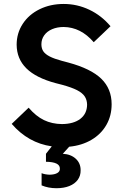

<svg xmlns="http://www.w3.org/2000/svg" viewBox="-20 -741 634 985"><path d="M193.4 210V147.5Q210 154.3 234.4 155.3Q260.3 154.8 274.2 146.5Q288.1 138.2 287.1 124Q287.6 106.9 269.5 98.1Q251.5 89.4 215.8 88.9V47.9L245.6 9.8Q125 -7.3 40 -105.5L127 -188.5Q164.1 -145 205.3 -125Q246.6 -105 297.9 -104.5Q357.9 -105 392.1 -131.3Q426.3 -157.7 426.8 -204.1Q426.3 -229 414.3 -246.8Q402.3 -264.6 375 -278.6Q347.7 -292.5 299.8 -305.7L265.6 -314.5Q165 -341.3 115.5 -390.1Q65.9 -439 65.4 -511.7Q65.4 -570.8 96.7 -618.7Q127.9 -666.5 183.1 -693.6Q238.3 -720.7 306.6 -720.7Q376 -720.7 438.5 -690.9Q501 -661.1 546.9 -606.4L460.9 -524.4Q394.5 -601.6 306.6 -602.5Q273.4 -602.5 247.3 -591.3Q221.2 -580.1 206.8 -559.8Q192.4 -539.6 192.4 -513.7Q192.4 -492.2 202.4 -477.5Q212.4 -462.9 235.1 -451.2Q257.8 -439.5 297.9 -428.7L331.1 -419.9Q446.3 -388.7 499.5 -337.2Q552.7 -285.6 552.7 -206.1Q552.7 -147 525.6 -99.9Q498.5 -52.7 449.2 -23.7Q399.9 5.4 335 11.7L302.2 47.9Q343.8 50.3 368.9 73.5Q394 96.7 393.6 132.8Q394 160.6 378.9 181.4Q363.8 202.1 335.7 213.4Q307.6 224.6 269.5 224.6Q228 224.6 193.4 210Z"/></svg>

Font: Wanted Sans SemiBold
Style: Regular
Weight: 600
Designer: Original Design by Kil Hyung-jin and Kang Hanbin, Wanted Lab, Inc; Hangeul from Source Han Sans by Jang Soo-young and Ka
Foundry: Wanted Lab, Inc.
Version: Version 1.003